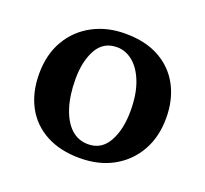

<svg xmlns="http://www.w3.org/2000/svg" viewBox="-90 -573 737 689"><g transform="rotate(20 278.0 -229.0)"><path d="M276 9Q202 9 148 -20Q94 -49 65.5 -102Q37 -155 37 -226Q37 -300 68.5 -354Q100 -408 155 -437.5Q210 -467 279 -467Q357 -467 410.5 -437Q464 -407 492 -354Q520 -301 520 -232Q520 -160 489.5 -106Q459 -52 404.5 -21.5Q350 9 276 9ZM288 -48Q339 -48 365 -94.5Q391 -141 391 -213Q391 -276 374 -320.5Q357 -365 329 -388Q301 -411 268 -411Q216 -411 191 -366Q166 -321 166 -253Q166 -191 181 -144.5Q196 -98 223 -73Q250 -48 288 -48Z"/></g></svg>

Font: Vollkorn SemiBold
Style: Regular
Weight: 600
Designer: Friedrich Althausen
Foundry: Friedrich Althausen
Version: Version 5.000